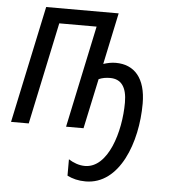

<svg xmlns="http://www.w3.org/2000/svg" viewBox="-54 -585 776 876"><g transform="rotate(5 333.5 -147.5)"><path d="M370 241C526 241 599 42 599 -135C599 -252 546 -310 461 -310C441 -310 423 -306 404 -300L454 -536H122L8 0H89L188 -467H359L260 0H340L389 -229C405 -236 422 -239 441 -239C491 -239 518 -205 518 -133C518 1 467 171 361 171C334 171 308 161 286 147V222C310 234 337 241 370 241Z"/></g></svg>

Font: Noto Sans Condensed
Style: Italic
Weight: 400
Width: 3
Italic angle: -12°
Designer: Monotype Design Team
Foundry: Monotype Imaging Inc.
Version: Version 2.013